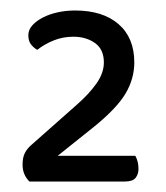

<svg xmlns="http://www.w3.org/2000/svg" viewBox="-20 -717 316 366"><path d="M123 -697Q176 -697 206 -671Q236 -645 236 -598Q236 -567 219.5 -539Q203 -511 160 -476L90 -420H238Q244 -409 244 -395Q244 -385 238.5 -378Q233 -371 218 -371H36Q23 -384 23 -403Q23 -417 27.5 -425.5Q32 -434 39 -440L126 -517Q150 -538 164 -558Q178 -578 178 -598Q178 -623 161 -635Q144 -647 120 -647Q100 -647 82.5 -640Q65 -633 51 -622Q44 -626 39 -632.5Q34 -639 34 -650Q34 -660 41.5 -668.5Q49 -677 61.5 -683.5Q74 -690 90 -693.5Q106 -697 123 -697Z"/></svg>

Font: Baloo Bhai 2
Style: Regular
Weight: 400
Designer: Supriya Tembe, Noopur Datye and Ek Type
Foundry: Ek Type
Version: Version 1.640;PS 1.000;hotconv 16.6.51;makeotf.lib2.5.65220;